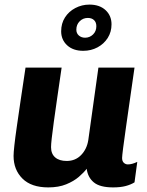

<svg xmlns="http://www.w3.org/2000/svg" viewBox="-20 -805 640 835"><path d="M190 10Q116 10 77.5 -28.5Q39 -67 39 -127Q39 -141 42.5 -173Q46 -205 53 -253.5Q60 -302 69.5 -367Q79 -432 91 -511H248Q237 -436 228.5 -377Q220 -318 214 -274.5Q208 -231 205 -204Q202 -177 202 -165Q202 -136 220 -120.5Q238 -105 270 -105Q308 -105 333 -131Q358 -157 364 -196L408 -511H565Q555 -442 545.5 -375Q536 -308 528 -252.5Q520 -197 515.5 -161.5Q511 -126 511 -118Q511 -104 518.5 -97Q526 -90 536 -90Q554 -90 577 -101L565 -12Q549 -2 526.5 4Q504 10 472 10Q415 10 388.5 -11.5Q362 -33 357 -71Q345 -55 323 -36Q301 -17 268 -3.5Q235 10 190 10ZM342 -584Q298 -584 272 -608Q246 -632 246 -669Q246 -703 262.5 -729Q279 -755 307.5 -770Q336 -785 369 -785Q413 -785 439 -761Q465 -737 465 -699Q465 -666 448.5 -640Q432 -614 404 -599Q376 -584 342 -584ZM350 -641Q370 -641 384.5 -655Q399 -669 399 -691Q399 -708 389 -717.5Q379 -727 362 -727Q341 -727 326.5 -712.5Q312 -698 312 -676Q312 -660 323 -650.5Q334 -641 350 -641Z"/></svg>

Font: Chivo Mono
Style: Bold Italic
Weight: 700
Italic angle: -8.05°
Monospace: yes
Version: Version 1.008